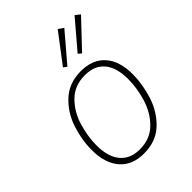

<svg xmlns="http://www.w3.org/2000/svg" viewBox="-223 -886 1008 1008"><g transform="rotate(-45 281.5 -381.5)"><path d="M65 -198Q65 -273 90.5 -349.5Q116 -426 173 -478.5Q230 -531 318 -531Q404 -531 451.5 -478Q499 -425 499 -327Q499 -252 474 -174.5Q449 -97 392.5 -43.5Q336 10 246 10Q160 10 112.5 -44.5Q65 -99 65 -198ZM464 -326Q464 -411 426.5 -456Q389 -501 318 -501Q240 -501 191 -452Q142 -403 121 -333Q100 -263 100 -196Q100 -112 138 -66.5Q176 -21 246 -21Q323 -21 372 -69.5Q421 -118 442.5 -188Q464 -258 464 -326ZM417 -753 284 -597 265 -611 388 -773ZM529 -741 388 -592 370 -607 502 -762Z"/></g></svg>

Font: FiraGO UltraLight
Style: Italic
Weight: 200
Italic angle: -8°
Designer: bBox Type GmbH
Foundry: bBox Type GmbH
Version: Version 1.001